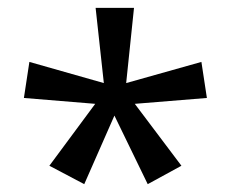

<svg xmlns="http://www.w3.org/2000/svg" viewBox="-20 -780 591 490"><path d="M322 -760 302 -568 494 -622 508 -530 324 -515 443 -357 357 -310 272 -485 195 -310 106 -357 223 -515 41 -530 55 -622 245 -568 224 -760Z"/></svg>

Font: Noto Serif Ottoman Siyaq
Style: Regular
Weight: 400
Designer: Sérgio Martins
Version: Version 1.005; ttfautohint (v1.8.4.7-5d5b)